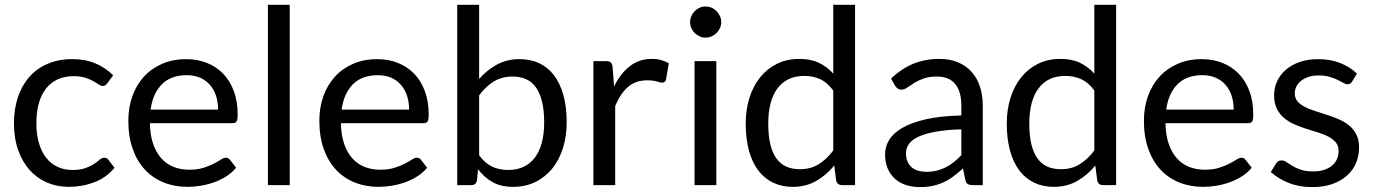

<svg xmlns="http://www.w3.org/2000/svg" viewBox="-20 -756 5612 784"><path d="M418.5 -416.5Q414.5 -411 410.5 -408Q406.5 -405 399 -405Q391.5 -405 382.8 -411.2Q374 -417.5 360.5 -425Q347 -432.5 327.8 -438.8Q308.5 -445 280.5 -445Q243.5 -445 215 -431.8Q186.5 -418.5 167.2 -393.5Q148 -368.5 138.2 -333Q128.5 -297.5 128.5 -253.5Q128.5 -207.5 139 -171.8Q149.5 -136 168.5 -111.8Q187.5 -87.5 214.8 -74.8Q242 -62 276 -62Q308.5 -62 329.5 -69.8Q350.5 -77.5 364.5 -87Q378.5 -96.5 387.5 -104.2Q396.5 -112 405.5 -112Q417 -112 422.5 -103.5L447.5 -71Q414.5 -30.5 365 -11.8Q315.5 7 260.5 7Q213 7 172.2 -10.5Q131.5 -28 101.5 -61.2Q71.5 -94.5 54.2 -143Q37 -191.5 37 -253.5Q37 -310 52.8 -358Q68.5 -406 98.8 -440.8Q129 -475.5 173.5 -495Q218 -514.5 275.5 -514.5Q328.5 -514.5 369.5 -497.2Q410.5 -480 442 -448.5Z M740.5 -514.5Q786 -514.5 824.5 -499.2Q863 -484 891 -455.2Q919 -426.5 934.8 -384.2Q950.5 -342 950.5 -288Q950.5 -267 946 -260Q941.5 -253 929 -253H592Q593 -205 605 -169.5Q617 -134 638 -110.2Q659 -86.5 688 -74.8Q717 -63 753 -63Q786.5 -63 810.8 -70.8Q835 -78.5 852.5 -87.5Q870 -96.5 881.8 -104.2Q893.5 -112 902 -112Q913 -112 919 -103.5L944 -71Q927.5 -51 904.5 -36.2Q881.5 -21.5 855.2 -12Q829 -2.5 801 2.2Q773 7 745.5 7Q693 7 648.8 -10.8Q604.5 -28.5 572.2 -62.8Q540 -97 522 -147.5Q504 -198 504 -263.5Q504 -316.5 520.2 -362.5Q536.5 -408.5 567 -442.2Q597.5 -476 641.5 -495.2Q685.5 -514.5 740.5 -514.5ZM742.5 -449Q678 -449 641 -411.8Q604 -374.5 595 -308.5H870.5Q870.5 -339.5 862 -365.2Q853.5 -391 837 -409.8Q820.5 -428.5 796.8 -438.8Q773 -449 742.5 -449Z M1163 -736.5V0H1074V-736.5Z M1520.5 -514.5Q1566 -514.5 1604.5 -499.2Q1643 -484 1671 -455.2Q1699 -426.5 1714.8 -384.2Q1730.5 -342 1730.5 -288Q1730.5 -267 1726 -260Q1721.5 -253 1709 -253H1372Q1373 -205 1385 -169.5Q1397 -134 1418 -110.2Q1439 -86.5 1468 -74.8Q1497 -63 1533 -63Q1566.5 -63 1590.8 -70.8Q1615 -78.5 1632.5 -87.5Q1650 -96.5 1661.8 -104.2Q1673.5 -112 1682 -112Q1693 -112 1699 -103.5L1724 -71Q1707.5 -51 1684.5 -36.2Q1661.5 -21.5 1635.2 -12Q1609 -2.5 1581 2.2Q1553 7 1525.5 7Q1473 7 1428.8 -10.8Q1384.5 -28.5 1352.2 -62.8Q1320 -97 1302 -147.5Q1284 -198 1284 -263.5Q1284 -316.5 1300.2 -362.5Q1316.5 -408.5 1347 -442.2Q1377.5 -476 1421.5 -495.2Q1465.5 -514.5 1520.5 -514.5ZM1522.5 -449Q1458 -449 1421 -411.8Q1384 -374.5 1375 -308.5H1650.5Q1650.5 -339.5 1642 -365.2Q1633.5 -391 1617 -409.8Q1600.5 -428.5 1576.8 -438.8Q1553 -449 1522.5 -449Z M1847 0V-736.5H1936.5V-433.5Q1968 -470 2008.8 -492.2Q2049.5 -514.5 2102 -514.5Q2146 -514.5 2181.5 -498Q2217 -481.5 2242 -448.8Q2267 -416 2280.5 -367.8Q2294 -319.5 2294 -256.5Q2294 -200.5 2279 -152.2Q2264 -104 2235.8 -68.8Q2207.5 -33.5 2166.8 -13.2Q2126 7 2075 7Q2026 7 1991.8 -12Q1957.5 -31 1932 -65L1927.5 -19Q1923.5 0 1904.5 0ZM2073 -443.5Q2029.5 -443.5 1996.8 -423.5Q1964 -403.5 1936.5 -367V-122Q1960.5 -89 1989.8 -75.5Q2019 -62 2055 -62Q2126 -62 2164 -112.5Q2202 -163 2202 -256.5Q2202 -306 2193.2 -341.5Q2184.5 -377 2168 -399.8Q2151.5 -422.5 2127.5 -433Q2103.5 -443.5 2073 -443.5Z M2403 0V-506.5H2454Q2468.5 -506.5 2474 -501Q2479.5 -495.5 2481.5 -482L2487.5 -403Q2513.5 -456 2551.8 -485.8Q2590 -515.5 2641.5 -515.5Q2662.5 -515.5 2679.5 -510.8Q2696.5 -506 2711 -497.5L2699.5 -431Q2696 -418.5 2684 -418.5Q2677 -418.5 2662.5 -423.2Q2648 -428 2622 -428Q2575.5 -428 2544.2 -401Q2513 -374 2492 -322.5V0Z M2905 -506.5V0H2816V-506.5ZM2925 -665.5Q2925 -652.5 2919.8 -641.2Q2914.5 -630 2905.8 -621.2Q2897 -612.5 2885.5 -607.5Q2874 -602.5 2861 -602.5Q2848 -602.5 2836.8 -607.5Q2825.5 -612.5 2816.8 -621.2Q2808 -630 2803 -641.2Q2798 -652.5 2798 -665.5Q2798 -678.5 2803 -690.2Q2808 -702 2816.8 -710.8Q2825.5 -719.5 2836.8 -724.5Q2848 -729.5 2861 -729.5Q2874 -729.5 2885.5 -724.5Q2897 -719.5 2905.8 -710.8Q2914.5 -702 2919.8 -690.2Q2925 -678.5 2925 -665.5Z M3418.5 0Q3399.5 0 3394.5 -18.5L3386.5 -80Q3354 -40.5 3312.2 -16.8Q3270.5 7 3216.5 7Q3173 7 3137.5 -9.8Q3102 -26.5 3077 -59Q3052 -91.5 3038.5 -140Q3025 -188.5 3025 -251.5Q3025 -307.5 3040 -355.8Q3055 -404 3083.2 -439.5Q3111.5 -475 3152 -495.2Q3192.5 -515.5 3244 -515.5Q3290.5 -515.5 3323.5 -499.8Q3356.5 -484 3382.5 -455.5V-736.5H3471.5V0ZM3246 -65Q3289.5 -65 3322.2 -85Q3355 -105 3382.5 -141.5V-386.5Q3358 -419.5 3328.8 -432.8Q3299.5 -446 3264 -446Q3193 -446 3155 -395.5Q3117 -345 3117 -251.5Q3117 -202 3125.5 -166.8Q3134 -131.5 3150.5 -108.8Q3167 -86 3191 -75.5Q3215 -65 3246 -65Z M3993 0H3953.5Q3940.5 0 3932.5 -4Q3924.5 -8 3922 -21L3912 -68Q3892 -50 3873 -35.8Q3854 -21.5 3833 -11.8Q3812 -2 3788.2 3Q3764.5 8 3735.5 8Q3706 8 3680.2 -0.2Q3654.5 -8.5 3635.5 -25Q3616.5 -41.5 3605.2 -66.8Q3594 -92 3594 -126.5Q3594 -156.5 3610.5 -184.2Q3627 -212 3663.8 -233.5Q3700.5 -255 3760 -268.8Q3819.5 -282.5 3905.5 -284.5V-324Q3905.5 -383 3880.2 -413.2Q3855 -443.5 3805.5 -443.5Q3773 -443.5 3750.8 -435.2Q3728.5 -427 3712.2 -416.8Q3696 -406.5 3684.2 -398.2Q3672.5 -390 3661 -390Q3652 -390 3645.2 -394.8Q3638.5 -399.5 3634.5 -406.5L3618.5 -435Q3660.5 -475.5 3709 -495.5Q3757.5 -515.5 3816.5 -515.5Q3859 -515.5 3892 -501.5Q3925 -487.5 3947.5 -462.5Q3970 -437.5 3981.5 -402Q3993 -366.5 3993 -324ZM3762 -54.5Q3785.5 -54.5 3805 -59.2Q3824.5 -64 3841.8 -72.8Q3859 -81.5 3874.8 -94Q3890.5 -106.5 3905.5 -122.5V-228Q3844 -226 3801 -218.2Q3758 -210.5 3731 -198Q3704 -185.5 3691.8 -168.5Q3679.5 -151.5 3679.5 -130.5Q3679.5 -110.5 3686 -96Q3692.5 -81.5 3703.5 -72.2Q3714.5 -63 3729.5 -58.8Q3744.5 -54.5 3762 -54.5Z M4484.5 0Q4465.5 0 4460.5 -18.5L4452.5 -80Q4420 -40.5 4378.2 -16.8Q4336.5 7 4282.5 7Q4239 7 4203.5 -9.8Q4168 -26.5 4143 -59Q4118 -91.5 4104.5 -140Q4091 -188.5 4091 -251.5Q4091 -307.5 4106 -355.8Q4121 -404 4149.2 -439.5Q4177.5 -475 4218 -495.2Q4258.5 -515.5 4310 -515.5Q4356.5 -515.5 4389.5 -499.8Q4422.5 -484 4448.5 -455.5V-736.5H4537.5V0ZM4312 -65Q4355.5 -65 4388.2 -85Q4421 -105 4448.5 -141.5V-386.5Q4424 -419.5 4394.8 -432.8Q4365.5 -446 4330 -446Q4259 -446 4221 -395.5Q4183 -345 4183 -251.5Q4183 -202 4191.5 -166.8Q4200 -131.5 4216.5 -108.8Q4233 -86 4257 -75.5Q4281 -65 4312 -65Z M4887.5 -514.5Q4933 -514.5 4971.5 -499.2Q5010 -484 5038 -455.2Q5066 -426.5 5081.8 -384.2Q5097.5 -342 5097.5 -288Q5097.5 -267 5093 -260Q5088.5 -253 5076 -253H4739Q4740 -205 4752 -169.5Q4764 -134 4785 -110.2Q4806 -86.5 4835 -74.8Q4864 -63 4900 -63Q4933.5 -63 4957.8 -70.8Q4982 -78.5 4999.5 -87.5Q5017 -96.5 5028.8 -104.2Q5040.5 -112 5049 -112Q5060 -112 5066 -103.5L5091 -71Q5074.5 -51 5051.5 -36.2Q5028.5 -21.5 5002.2 -12Q4976 -2.5 4948 2.2Q4920 7 4892.5 7Q4840 7 4795.8 -10.8Q4751.5 -28.5 4719.2 -62.8Q4687 -97 4669 -147.5Q4651 -198 4651 -263.5Q4651 -316.5 4667.2 -362.5Q4683.5 -408.5 4714 -442.2Q4744.5 -476 4788.5 -495.2Q4832.5 -514.5 4887.5 -514.5ZM4889.5 -449Q4825 -449 4788 -411.8Q4751 -374.5 4742 -308.5H5017.5Q5017.5 -339.5 5009 -365.2Q5000.5 -391 4984 -409.8Q4967.5 -428.5 4943.8 -438.8Q4920 -449 4889.5 -449Z M5501 -423Q5495 -412 5482.5 -412Q5475 -412 5465.5 -417.5Q5456 -423 5442.2 -429.8Q5428.5 -436.5 5409.5 -442.2Q5390.5 -448 5364.5 -448Q5342 -448 5324 -442.2Q5306 -436.5 5293.2 -426.5Q5280.5 -416.5 5273.8 -403.2Q5267 -390 5267 -374.5Q5267 -355 5278.2 -342Q5289.5 -329 5308 -319.5Q5326.5 -310 5350 -302.8Q5373.5 -295.5 5398.2 -287.2Q5423 -279 5446.5 -269Q5470 -259 5488.5 -244Q5507 -229 5518.2 -207.2Q5529.5 -185.5 5529.5 -155Q5529.5 -120 5517 -90.2Q5504.5 -60.5 5480 -38.8Q5455.5 -17 5420 -4.5Q5384.5 8 5338 8Q5285 8 5242 -9.2Q5199 -26.5 5169 -53.5L5190 -87.5Q5194 -94 5199.5 -97.5Q5205 -101 5214 -101Q5223 -101 5233 -94Q5243 -87 5257.2 -78.5Q5271.5 -70 5291.8 -63Q5312 -56 5342.5 -56Q5368.5 -56 5388 -62.8Q5407.5 -69.5 5420.5 -81Q5433.5 -92.5 5439.8 -107.5Q5446 -122.5 5446 -139.5Q5446 -160.5 5434.8 -174.2Q5423.5 -188 5405 -197.8Q5386.5 -207.5 5362.8 -214.8Q5339 -222 5314.2 -230Q5289.5 -238 5265.8 -248.2Q5242 -258.5 5223.5 -274Q5205 -289.5 5193.8 -312.2Q5182.5 -335 5182.5 -367.5Q5182.5 -396.5 5194.5 -423.2Q5206.5 -450 5229.5 -470.2Q5252.5 -490.5 5286 -502.5Q5319.5 -514.5 5362.5 -514.5Q5412.5 -514.5 5452.2 -498.8Q5492 -483 5521 -455.5Z"/></svg>

Font: 8514790e538f44c2 - subset of Lato
Style: Regular
Weight: 400
Version: Version 1.104; Western+Polish opensource